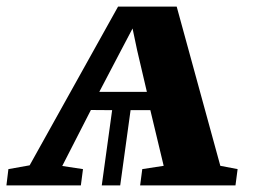

<svg xmlns="http://www.w3.org/2000/svg" viewBox="-36 -563 792 583"><path d="M-16.5 0 -10.5 -49.5 54 -61 322.5 -543H500.5L633 -59.5L685.5 -49.5L679 0H389.5L396 -49.5L461 -59.5L420.5 -228.5H360.5L329 0H273L304.5 -228.5L240 -229L153 -59L216 -49.5L209.5 0ZM265.5 -284H410L380.5 -410L366.5 -476.5L331.5 -410Z"/></svg>

Font: Merriweather 48pt ExtraBold
Style: Italic
Weight: 800
Italic angle: -7.8°
Version: Version 2.101